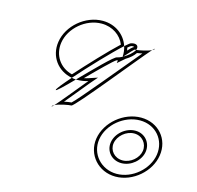

<svg xmlns="http://www.w3.org/2000/svg" viewBox="-107 -844 991 965"><g transform="rotate(15 388.5 -362.0)"><path d="M123 -572C111 -494 160 -429 235 -415C299 -488 397 -591 448 -637C430 -692 379 -732 312 -732C222 -732 136 -659 123 -572ZM138 -572C150 -650 228 -717 310 -717C367 -717 412 -685 430 -640C378 -592 293 -501 231 -432C167 -448 128 -505 138 -572ZM173 -336C171 -326 210 -364 257 -412C249 -412 242 -414 235 -415C198 -373 172 -341 173 -336ZM174 -250C174 -248 179 -252 186 -260C180 -257 175 -254 174 -250ZM186 -260C208 -271 256 -280 269 -280C285 -280 535 -594 589 -654C569 -644 529 -636 511 -634C511 -633 510 -631 509 -630C500 -615 479 -597 457 -585C456 -584 455 -582 454 -581V-583C445 -578 436 -575 428 -573C414 -573 326 -482 257 -412H263C282 -412 302 -415 320 -421C262 -351 209 -285 186 -260ZM228 -289C256 -323 292 -366 330 -413L362 -450L317 -435C310 -433 301 -430 294 -429C352 -488 414 -549 429 -558H430C432 -558 435 -560 436 -560L434 -545L471 -577C494 -591 508 -604 519 -620C527 -621 537 -623 546 -625C465 -529 298 -324 266 -295C257 -294 240 -292 228 -289ZM448 -637C453 -620 456 -602 454 -583C455 -583 456 -585 457 -585C484 -615 501 -634 505 -634H511C520 -655 506 -668 479 -660C475 -660 464 -651 448 -637ZM465 -634C474 -642 478 -644 480 -645C481 -645 480 -646 481 -646C490 -649 496 -647 498 -646C488 -641 479 -631 468 -619ZM433 -152C420 -66 485 8 575 8C665 8 750 -66 763 -152C777 -240 714 -312 624 -312C534 -312 447 -240 433 -152ZM448 -152C460 -231 540 -297 622 -297C704 -297 760 -231 748 -152C736 -75 659 -7 577 -7C495 -7 436 -75 448 -152ZM508 -152C501 -105 536 -65 586 -65C636 -65 683 -105 690 -152C697 -200 663 -241 613 -241C563 -241 515 -200 508 -152ZM589 -654C595 -657 600 -660 600 -663C600 -665 596 -662 589 -654ZM523 -152C529 -191 569 -226 611 -226C653 -226 681 -191 675 -152C669 -114 630 -80 588 -80C546 -80 517 -114 523 -152Z"/></g></svg>

Font: Ampere
Style: OuLnIta
Weight: 400
Version: Version 1